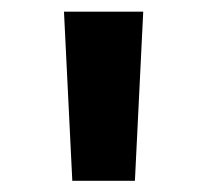

<svg xmlns="http://www.w3.org/2000/svg" viewBox="-20 -748 364 337"><path d="M106.9 -430.7 92.3 -727.5H231.4L216.8 -430.7Z"/></svg>

Font: Inter 18pt
Style: Bold
Weight: 700
Designer: Rasmus Andersson
Foundry: rsms
Version: Version 4.001;git-66647c0bb